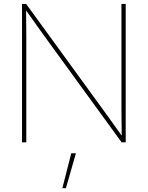

<svg xmlns="http://www.w3.org/2000/svg" viewBox="-20 -748 777 1009"><path d="M95.7 0V-727.5H117.2L519 -175.3Q537.6 -149.9 555.7 -124.5Q573.7 -99.1 591.8 -74Q609.9 -48.8 627.9 -23.4H619.6Q619.6 -48.8 619.4 -74Q619.1 -99.1 618.7 -124.5Q618.2 -149.9 618.2 -175.3V-727.5H640.6V0H619.1L218.3 -551.3Q199.7 -576.7 181.9 -602.1Q164.1 -627.4 146 -652.8Q127.9 -678.2 109.4 -703.6H117.2Q117.2 -678.2 117.4 -652.8Q117.7 -627.4 117.9 -602.1Q118.2 -576.7 118.2 -551.3V0ZM307.6 241.2 354.5 57.6H378.9L326.2 241.2Z"/></svg>

Font: Inter 24pt Thin
Style: Regular
Weight: 250
Designer: Rasmus Andersson
Foundry: rsms
Version: Version 4.001;git-66647c0bb